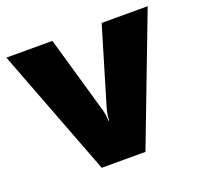

<svg xmlns="http://www.w3.org/2000/svg" viewBox="-102 -759 815 780"><g transform="rotate(-20 305.5 -369.5)"><path d="M211 -93 0 -646H199L293 -319Q295 -315 298.5 -297Q302 -279 302 -263H305Q305 -280 308.5 -295Q312 -310 314 -318L412 -646H611L400 -93Z"/></g></svg>

Font: Noto Sans Kannada UI Black
Style: Regular
Weight: 900
Designer: Jelle Bosma - Monotype Design Team
Foundry: Monotype Imaging Inc.
Version: Version 2.005; ttfautohint (v1.8.4.7-5d5b)